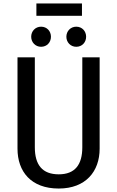

<svg xmlns="http://www.w3.org/2000/svg" viewBox="-20 -1075 676 1108"><path d="M453 -984V-1055H190V-984ZM217 -921C184 -921 160 -895 160 -863C160 -831 184 -805 217 -805C251 -805 274 -831 274 -863C274 -895 251 -921 217 -921ZM420 -921C387 -921 363 -895 363 -863C363 -831 387 -805 420 -805C454 -805 477 -831 477 -863C477 -895 454 -921 420 -921ZM555 -744H455V-225C455 -125 413 -69 319 -69C224 -69 181 -124 181 -225V-744H81V-217C81 -85 159 13 319 13C475 13 555 -86 555 -217Z"/></svg>

Font: Glow Sans SC Condensed Medium
Style: Regular
Weight: 600
Width: 3
Designer: Ryoko NISHIZUKA (kana, bopomofo & ideographs); Paul D. Hunt (Latin, Greek & Cyrillic); Sandoll Communications, Soo-young
Version: Version 0.93